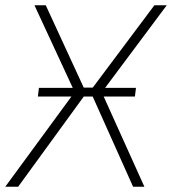

<svg xmlns="http://www.w3.org/2000/svg" viewBox="-28 -710 654 730"><path d="M146 -690 300 -356 41 0H-8L256 -360L103 -690ZM347 -377 341 -343H275L281 -377ZM606 -690 359 -359 521 0H478L315 -364L559 -690ZM116 -343 120 -376H489L485 -343Z"/></svg>

Font: Exo 2 ExtraLight
Style: Italic
Weight: 250
Italic angle: -8°
Designer: Natanael Gama
Foundry: Natanael Gama
Version: Version 2.010